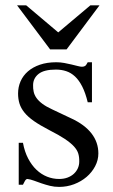

<svg xmlns="http://www.w3.org/2000/svg" viewBox="-20 -697 430 731"><path d="M354.5 -112.8Q354.5 -87.4 342.3 -64.2Q330.1 -41 309.6 -23.4Q289.1 -5.9 262 4.4Q234.9 14.6 205.1 14.6Q187 14.6 170.2 10.5Q153.3 6.3 137.9 1Q122.6 -4.4 109.1 -9.3Q95.7 -14.2 84.5 -15.6Q79.1 -15.6 74.7 -7.8Q70.3 0 67.4 6.3H51.3V-153.3H67.4Q73.7 -119.1 87.2 -93.5Q100.6 -67.9 118.9 -50.5Q137.2 -33.2 159.2 -24.4Q181.2 -15.6 205.1 -15.6Q223.1 -15.6 237.3 -21Q251.5 -26.4 261.2 -35.4Q271 -44.4 276.4 -56.4Q281.7 -68.4 281.7 -81.5Q282.2 -98.1 278.1 -112.1Q273.9 -126 261.7 -139.4Q249.5 -152.8 227.3 -167.7Q205.1 -182.6 168.5 -201.2Q132.8 -219.7 109.6 -235.8Q86.4 -252 73 -268.6Q59.6 -285.2 54.2 -302.7Q48.8 -320.3 48.8 -340.8Q48.8 -365.7 58.3 -387.5Q67.9 -409.2 86.4 -425.3Q105 -441.4 132.1 -450.7Q159.2 -460 194.3 -460Q209.5 -460 224.4 -457.3Q239.3 -454.6 252.4 -451.4Q265.6 -448.2 275.9 -445.6Q286.1 -442.9 292 -442.9Q298.8 -442.9 303.5 -445.6Q308.1 -448.2 314 -460H330.1V-307.6H314Q305.2 -343.8 293 -367.7Q280.8 -391.6 265.6 -405.8Q250.5 -419.9 232.2 -426Q213.9 -432.1 192.9 -432.1Q147.9 -432.1 127.2 -415.8Q106.4 -399.4 106 -373.5Q105.5 -360.4 108.2 -347.9Q110.8 -335.4 118.9 -324Q127 -312.5 141.4 -301.8Q155.8 -291 179.2 -280.3L251.5 -246.1Q302.2 -222.7 328.4 -189Q354.5 -155.3 354.5 -112.8ZM233.4 -508.8H170.9L44.9 -676.8H79.6L201.7 -573.7L324.2 -676.8H358.9Z"/></svg>

Font: Doulos SIL Afr
Style: Regular
Weight: 400
Designer: Walt Agee, Victor Gaultney, Peter Martin, Debbi Hosken, Becca Hirsbrunner
Foundry: SIL International
Version: Version 5.000